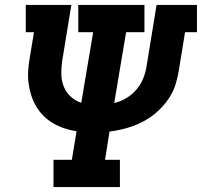

<svg xmlns="http://www.w3.org/2000/svg" viewBox="-20 -755 815 775"><path d="M196 0V-110H270L289 -225Q264 -229 240 -237Q216 -245 194.5 -257.5Q173 -270 155.5 -287.5Q138 -305 125.5 -326.5Q113 -348 105.5 -372Q98 -396 95 -421.5Q92 -447 94 -473.5Q96 -500 101 -527L117 -625H84V-735H268L231 -509Q227 -482 227.5 -455.5Q228 -429 237.5 -405.5Q247 -382 265.5 -365Q284 -348 308 -340L356 -625H296V-735H563V-625H489L441 -339Q466 -345 489 -358.5Q512 -372 529.5 -392Q547 -412 557 -436Q567 -460 571 -484L612 -735H775V-625H727L701 -466Q697 -443 690 -419Q683 -395 671 -373.5Q659 -352 642 -332Q625 -312 605.5 -296Q586 -280 563.5 -267.5Q541 -255 517.5 -246.5Q494 -238 470.5 -232.5Q447 -227 422 -224L404 -110H464V0Z"/></svg>

Font: Iosevka Etoile XBdObl
Style: Regular
Weight: 800
Italic angle: -9°
Designer: Belleve Invis
Foundry: Belleve Invis
Version: Version 15.5.2; ttfautohint (v1.8.4)